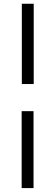

<svg xmlns="http://www.w3.org/2000/svg" viewBox="-20 -842 290 1009"><path d="M94.7 -822.3H157.2V-400.4H94.7ZM93.8 -257.8H156.2V146.5H93.8Z"/></svg>

Font: Cantata One
Style: Regular
Weight: 400
Designer: Joana Maria Correia da Silva
Foundry: Joana Maria Correia da Silva
Version: Version 1.002